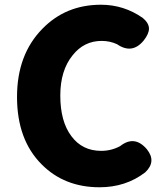

<svg xmlns="http://www.w3.org/2000/svg" viewBox="-20 -778 707 812"><path d="M401 14Q252 14 156 -83Q52 -187 52 -368Q52 -547 159 -656Q258 -758 407 -758Q504 -758 584 -702Q610 -680 610 -657Q610 -635 588 -607Q539 -547 475 -591Q445 -605 410 -605Q335 -605 287 -544Q235 -480 235 -374Q235 -264 282 -202Q328 -140 408 -140Q451 -140 488 -160Q549 -208 601 -147Q643 -95 594 -49Q512 14 401 14Z"/></svg>

Font: GenSenRounded TW H
Style: Regular
Weight: 900
Version: Version 1.501;PS 1;hotconv 16.6.51;makeotf.lib2.5.65220